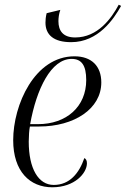

<svg xmlns="http://www.w3.org/2000/svg" viewBox="-20 -785 534 815"><path d="M282 -606C397 -606 463 -704 494 -760L484 -765C453 -707 395 -626 299 -626C248 -626 228 -654 228 -695C228 -708 230 -726 236 -743L178 -729C174 -713 173 -700 173 -689C173 -637 208 -606 282 -606ZM202 10C297 10 349 -50 349 -92C349 -105 344 -111 338 -114C316 -50 276 0 208 0C143 0 102 -69 102 -184C102 -205 104 -236 107 -248H146C295 -248 410 -323 410 -435C410 -505 368 -546 296 -546C127 -546 36 -340 36 -190C36 -57 107 10 202 10ZM141 -258H108C135 -408 197 -535 284 -535C326 -535 346 -508 346 -445C346 -333 263 -258 141 -258Z"/></svg>

Font: Noto Serif Display SemiCondensed Light
Style: Italic
Weight: 300
Width: 4
Italic angle: -12°
Designer: Monotype Design Team
Foundry: Monotype Imaging Inc.
Version: Version 2.009